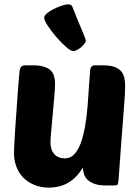

<svg xmlns="http://www.w3.org/2000/svg" viewBox="-20 -849 640 879"><path d="M232 -465Q232 -444 228.5 -406Q225 -368 221.5 -327Q218 -286 214.5 -250Q211 -214 211 -198Q211 -163 228.5 -143.5Q246 -124 277 -124Q304 -124 322.5 -145.5Q341 -167 352.5 -201.5Q364 -236 371 -280Q378 -324 381.5 -369Q385 -414 387.5 -456.5Q390 -499 393 -530Q394 -538 399 -544Q404 -550 415 -550H451Q482 -550 501.5 -543.5Q521 -537 532.5 -525Q544 -513 548.5 -495.5Q553 -478 553 -455Q553 -440 551.5 -412.5Q550 -385 546 -336.5Q542 -288 536.5 -213.5Q531 -139 523 -29Q521 -8 518.5 -4Q516 0 502 0H463Q433 0 413.5 -7Q394 -14 382 -25Q370 -36 365 -51Q360 -66 359 -82Q344 -56 325.5 -38Q307 -20 287 -9.5Q267 1 246 5.5Q225 10 205 10Q167 10 137 -2.5Q107 -15 86.5 -36Q66 -57 55 -86Q44 -115 44 -148Q44 -161 45.5 -190.5Q47 -220 49.5 -257Q52 -294 55 -335.5Q58 -377 60.5 -414Q63 -451 65.5 -479Q68 -507 69 -519Q71 -537 77 -543.5Q83 -550 97 -550H129Q160 -550 180 -544Q200 -538 211.5 -527Q223 -516 227.5 -500.5Q232 -485 232 -465ZM316 -615Q304 -615 282 -634.5Q260 -654 237.5 -680Q215 -706 198.5 -731.5Q182 -757 182 -768Q182 -777 194.5 -787.5Q207 -798 224.5 -807Q242 -816 261 -822.5Q280 -829 292 -829Q300 -829 304.5 -826.5Q309 -824 313 -814Q323 -788 333.5 -762.5Q344 -737 353 -716Q362 -695 367.5 -680.5Q373 -666 373 -663Q373 -657 366.5 -648.5Q360 -640 351 -632.5Q342 -625 332 -620Q322 -615 316 -615Z"/></svg>

Font: PoetsenOne
Style: Regular
Weight: 400
Designer: Rodrigo Fuenzalida, Pablo Impallari
Foundry: Pablo Impallari, Rodrigo Fuenzalida
Version: Version 1.000; ttfautohint (v0.8) -G 200 -r 50